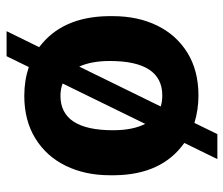

<svg xmlns="http://www.w3.org/2000/svg" viewBox="-70 -564 703 604"><g transform="rotate(-90 282.0 -262.5)"><path d="M196.8 -2.9 161.6 69.3H83L133.8 -34.7Q33.7 -105.5 32.2 -254.4V-269Q32.2 -346.7 62 -407.7Q91.8 -468.8 148.2 -503.4Q204.6 -538.1 282.2 -538.1Q330.1 -538.1 372.6 -523.9L406.7 -593.8H485.4L435.1 -491.2Q530.3 -419.9 532.7 -274.9V-258.8Q532.7 -181.2 503.2 -120.4Q473.6 -59.6 417.5 -24.9Q361.3 9.8 283.2 9.8Q237.8 9.8 196.8 -2.9ZM193.8 -157.7 320.8 -417.5Q302.7 -424.3 282.2 -424.3Q173.8 -424.3 173.8 -258.8Q173.8 -196.8 193.8 -157.7ZM374 -365.2 248.5 -108.9Q263.7 -104 283.2 -104Q391.6 -104 391.6 -269Q391.6 -327.1 374 -365.2Z"/></g></svg>

Font: Mardoto
Style: Bold
Weight: 700
Designer: Christian Robertson, Vahan Hovhannisyan
Foundry: Google
Version: Version 1.000